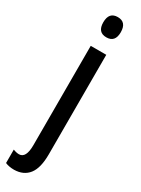

<svg xmlns="http://www.w3.org/2000/svg" viewBox="-275 -767 754 1028"><g transform="rotate(30 102.0 -253.0)"><path d="M57 -683Q57 -746 111 -746Q165 -746 165 -683Q165 -621 111 -621Q57 -621 57 -683ZM38 240Q6 240 -17 230V147Q3 155 19 155Q62 155 62 74V-540H158V75Q158 160 127 199.5Q96 239 38 240Z"/></g></svg>

Font: Noto Sans Thai Looped ExtraCondensed Medium
Style: Regular
Weight: 500
Width: 2
Designer: Sasikarn Vongin, Ben Mitchell
Foundry: The Fontpad Ltd
Version: Version 1.001; ttfautohint (v1.8.4.7-5d5b)